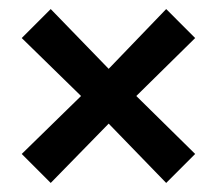

<svg xmlns="http://www.w3.org/2000/svg" viewBox="-20 -535 482 424"><path d="M220 -262 92 -131 28 -195 159 -323 28 -451 92 -515 220 -383 347 -515 411 -451 281 -323 411 -195 347 -131Z"/></svg>

Font: Noto Sans Devanagari UI ExtraCondensed SemiBold
Style: Regular
Weight: 600
Width: 2
Designer: Jelle Bosma - Monotype Design Team
Foundry: Monotype Imaging Inc.
Version: Version 2.004; ttfautohint (v1.8.4.7-5d5b)